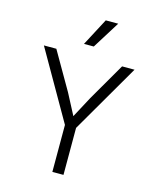

<svg xmlns="http://www.w3.org/2000/svg" viewBox="-134 -1025 918 1117"><g transform="rotate(15 325.0 -466.0)"><path d="M290 0V-283L52 -698H127L258 -471L324 -345L392 -472L523 -698H598L357 -283V0ZM275 -767 362 -932H437L334 -767Z"/></g></svg>

Font: Azeret Mono ExtraLight
Style: Regular
Weight: 250
Designer: Martin Vácha
Foundry: Displaay
Version: Version 1.002